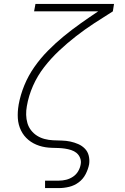

<svg xmlns="http://www.w3.org/2000/svg" viewBox="-20 -755 640 980"><path d="M210 205V167H281Q299 167 317.5 162.5Q336 158 352.5 147Q369 136 379 119Q389 102 392 83Q395 67 389 51.5Q383 36 371 26Q359 16 343.5 11Q328 6 311.5 3.5Q295 1 278.5 0.5Q262 0 245 -0.5Q228 -1 212 -3.5Q196 -6 180.5 -11Q165 -16 151 -23.5Q137 -31 125 -41Q113 -51 103.5 -63Q94 -75 87 -89.5Q80 -104 76 -119.5Q72 -135 71 -151.5Q70 -168 71 -185Q72 -202 75 -219Q75 -219 75 -219Q75 -219 75 -220Q84 -270 104 -319Q124 -368 155 -412.5Q186 -457 224.5 -496Q263 -535 305 -569.5Q347 -604 391.5 -635.5Q436 -667 481 -697H154L161 -735H562L556 -697Q508 -667 460.5 -636Q413 -605 368 -570Q323 -535 281.5 -496Q240 -457 205.5 -412.5Q171 -368 148.5 -317Q126 -266 117 -213Q113 -191 113.5 -169Q114 -147 120 -126.5Q126 -106 139 -89.5Q152 -73 169.5 -62Q187 -51 208 -45.5Q229 -40 251 -39Q273 -38 295.5 -37.5Q318 -37 339 -32.5Q360 -28 379.5 -19.5Q399 -11 413.5 4Q428 19 433 40Q438 61 435 83Q430 109 417 134Q404 159 382 175.5Q360 192 333.5 198.5Q307 205 281 205Z"/></svg>

Font: Iosevka Curly XLtExObl
Style: Regular
Weight: 200
Width: 7
Italic angle: -9°
Monospace: yes
Designer: Belleve Invis
Foundry: Belleve Invis
Version: Version 11.0.1; ttfautohint (v1.8.3)